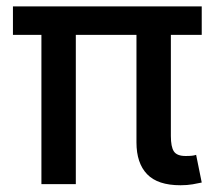

<svg xmlns="http://www.w3.org/2000/svg" viewBox="-20 -562 657 586"><path d="M530.8 3.4Q461.4 3.4 429 -30.3Q396.5 -64 396.5 -127.4V-514.2H501.5V-147Q501.5 -113.8 510.7 -99.9Q520 -85.9 546.4 -85.9Q558.6 -85.9 565.7 -86.7Q572.8 -87.4 578.6 -89.4L595.7 -4.9Q585 -2.4 568.1 0.5Q551.3 3.4 530.8 3.4ZM106.4 0V-514.2H211.4V0ZM19.5 -455.6V-542.5H595.7V-455.6Z"/></svg>

Font: Inter 16pt Medium
Style: Regular
Weight: 500
Version: Version 4.001;git-66647c0bb